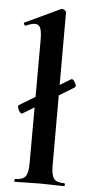

<svg xmlns="http://www.w3.org/2000/svg" viewBox="-53 -757 376 789"><g transform="rotate(5 135.5 -362.5)"><path d="M46 -283Q41 -280 35 -287Q29 -294 26.5 -303.5Q24 -313 27 -315L233 -440Q238 -443 244 -436Q250 -429 253 -420Q256 -411 251 -408ZM39 0Q37 0 37 -6Q37 -12 39 -12Q70 -12 81.5 -26.5Q93 -41 93 -81L94 -589Q94 -623 88 -638.5Q82 -654 65 -654Q52 -654 27 -643Q24 -642 21 -648Q18 -654 20 -655L167 -724Q169 -725 171 -725Q176 -725 182 -720.5Q188 -716 188 -712V-81Q188 -41 199 -26.5Q210 -12 241 -12Q245 -12 245 -6Q245 0 241 0Q222 0 195.5 -1Q169 -2 140 -2Q111 -2 85 -1Q59 0 39 0Z"/></g></svg>

Font: Cormorant Infant Light
Style: Bold
Weight: 700
Version: Version 4.001